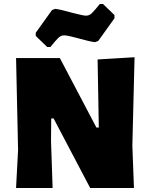

<svg xmlns="http://www.w3.org/2000/svg" viewBox="-20 -936 750 956"><path d="M70 -190 60 0H242L234 -234L235 -346H247L429 0H647L639 -211L650 -651L466 -640L472 -301H460L278 -647H60ZM158 -773V-757L215 -702H231C248 -723 261 -738 270 -747C279 -756 289 -760 300 -760C307 -760 318 -758 335 -754C351 -750 362 -747 367 -746C406 -735 435 -728 453 -726L469 -732L550 -845V-861L493 -916H477C460 -895 447 -880 438 -871C429 -862 419 -858 408 -858C401 -858 390 -860 374 -864C357 -868 346 -871 341 -872C302 -883 273 -890 255 -892L239 -886Z"/></svg>

Font: Luna Sans Black
Style: Regular
Weight: 900
Designer: Juan Pablo del Peral
Foundry: Huerta Tipografica
Version: Version 2.001; ttfautohint (v1.5)